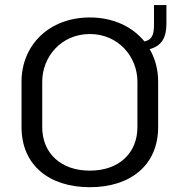

<svg xmlns="http://www.w3.org/2000/svg" viewBox="-20 -737 740 773"><path d="M341.7 -600C457.5 -600 533.3 -507.5 533.3 -408.3V-225C533.3 -122.5 460.8 -50 341.7 -50C222.5 -50 150 -122.5 150 -225V-408.3C150 -507.5 225.8 -600 341.7 -600ZM561.7 -570C513.3 -629.2 436.7 -666.7 341.7 -666.7C177.5 -666.7 66.7 -555 66.7 -408.3V-225C66.7 -73.3 176.7 16.7 341.7 16.7C506.7 16.7 616.7 -73.3 616.7 -225V-408.3C616.7 -456.7 605 -500.8 582.5 -539.2C633.3 -552.5 650 -589.2 650 -641.7V-716.7H600V-641.7C600 -606.7 597.5 -578.3 561.7 -570Z"/></svg>

Font: BoonHome
Style: Book
Weight: 400
Designer: Sungsit Sawaiwan
Foundry: Sungsit Sawaiwan
Version: Version 0.2